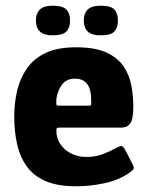

<svg xmlns="http://www.w3.org/2000/svg" viewBox="-20 -646 514 674"><path d="M30 -237Q30 -284 40 -327Q50 -370 74 -405Q98 -440 140 -460Q182 -480 247 -480Q314 -480 354 -461.5Q394 -443 414.5 -412Q435 -381 441.5 -344Q448 -307 448 -271Q448 -228 437.5 -213Q427 -198 406 -198H187Q180 -198 179 -195.5Q178 -193 178 -186Q178 -161 191.5 -140.5Q205 -120 229 -107.5Q253 -95 284 -95Q317 -95 345 -106.5Q373 -118 383 -124Q397 -132 404.5 -133.5Q412 -135 421 -117L445 -70Q452 -57 448.5 -52Q445 -47 433 -39Q398 -14 347.5 -3Q297 8 248 8Q181 8 138.5 -11Q96 -30 72.5 -64Q49 -98 39.5 -142.5Q30 -187 30 -237ZM300 -295Q300 -321 293.5 -337.5Q287 -354 274.5 -362Q262 -370 243 -370Q227 -370 215.5 -364Q204 -358 196.5 -347.5Q189 -337 184.5 -324.5Q180 -312 178 -300Q177 -282 178 -278.5Q179 -275 186 -275H290Q298 -275 299.5 -278Q301 -281 300 -295ZM226 -574Q226 -549 213 -535.5Q200 -522 165 -522Q134 -522 120 -535.5Q106 -549 106 -574Q106 -599 120 -612.5Q134 -626 165 -626Q200 -626 213 -612.5Q226 -599 226 -574ZM394 -574Q394 -549 381.5 -535.5Q369 -522 334 -522Q302 -522 288 -535.5Q274 -549 274 -574Q274 -599 288 -612.5Q302 -626 334 -626Q369 -626 381.5 -612.5Q394 -599 394 -574Z"/></svg>

Font: Glory ExtraBold
Style: Regular
Weight: 800
Designer: Robert Leuschke
Foundry: Robert Leuschke
Version: Version 1.011